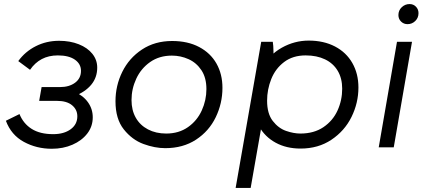

<svg xmlns="http://www.w3.org/2000/svg" viewBox="-20 -726 2095 946"><path d="M9 -131 76 -164Q95 -117 136 -91Q177 -65 242 -65Q295 -65 328 -89Q361 -113 361 -153Q361 -186 335 -207.5Q309 -229 261 -229H173L185 -297H276Q321 -297 350 -318.5Q379 -340 379 -377Q379 -411 349 -432Q319 -453 265 -453Q220 -453 186 -435Q152 -417 128 -382L70 -425Q104 -472 156.5 -498.5Q209 -525 271 -525Q325 -525 368 -508Q411 -491 435 -461Q459 -431 459 -393Q459 -344 429.5 -308.5Q400 -273 346 -252L347 -274Q390 -255 413.5 -222Q437 -189 437 -148Q437 -103 410 -68Q383 -33 337 -13Q291 7 235 7Q160 7 97.5 -27Q35 -61 9 -131Z M549 -227Q549 -304 582.5 -372Q616 -440 679.5 -482Q743 -524 828 -524Q905 -524 961 -494.5Q1017 -465 1046.5 -413Q1076 -361 1076 -293Q1076 -217 1043 -148.5Q1010 -80 946 -38Q882 4 794 4Q743 4 687 -16.5Q631 -37 590 -88.5Q549 -140 549 -227ZM997 -287Q997 -343 972.5 -380Q948 -417 909 -434.5Q870 -452 827 -452Q765 -452 720 -420.5Q675 -389 651.5 -338.5Q628 -288 628 -233Q628 -183 649 -146Q670 -109 709 -88.5Q748 -68 799 -68Q861 -68 906 -99.5Q951 -131 974 -181.5Q997 -232 997 -287Z M1267 -520H1324Q1327 -504 1327.5 -470.5Q1328 -437 1325 -416L1259 -102H1268L1215 200H1141ZM1227 -221Q1227 -318 1266.5 -387Q1306 -456 1368.5 -491Q1431 -526 1501 -526Q1575 -526 1630.5 -497Q1686 -468 1716 -415.5Q1746 -363 1746 -295Q1746 -219 1712 -150Q1678 -81 1613 -37.5Q1548 6 1461 6Q1391 6 1338 -23Q1285 -52 1256 -104Q1227 -156 1227 -221ZM1666 -289Q1666 -340 1644 -377Q1622 -414 1581.5 -433.5Q1541 -453 1486 -453Q1423 -453 1380 -420.5Q1337 -388 1316.5 -336.5Q1296 -285 1296 -230Q1296 -166 1324 -130Q1352 -94 1389.5 -81Q1427 -68 1460 -68Q1527 -68 1573.5 -99.5Q1620 -131 1643 -181.5Q1666 -232 1666 -289Z M1936 -520H2010L1920 0H1846ZM1943 -651.6Q1943 -675 1959.5 -690.5Q1976 -706 1998 -706Q2017 -706 2029.5 -693Q2042 -680 2042 -661.3Q2042 -638 2026 -622.5Q2010 -607 1988 -607Q1969 -607 1956 -619.9Q1943 -632.8 1943 -651.6Z"/></svg>

Font: Fixel Italic Variable 20240409 Display Thin
Style: Italic
Weight: 100
Italic angle: -10°
Designer: AlfaBravo + MacPaw
Foundry: Kyrylo Tkachov, Marchela Mozhyna, Serhii Makarenko, Maria Weinstein, Zakhar Kryvoshyya
Version: Version 1.211;Glyphs 3.2 (3225)